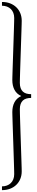

<svg xmlns="http://www.w3.org/2000/svg" viewBox="-40 -997 382 1993"><path d="M283.2 -19.5V19.5Q255.9 19.5 234.1 25.9Q212.4 32.2 197.3 46.4Q182.1 60.5 174.1 82.8Q166 105 166 136.7Q166 147.5 166.7 179.7Q167.5 211.9 168.9 257.3Q170.4 302.7 172.1 357.4Q173.8 412.1 175.8 468.3Q177.7 524.4 179.4 578.1Q181.2 631.8 182.6 674.8Q184.1 717.8 184.8 746.3Q185.5 774.9 185.5 781.2Q185.5 823.7 170.9 859.6Q156.2 895.5 129.2 921.6Q102.1 947.8 64.5 962.2Q26.9 976.6 -19.5 976.6V937.5Q8.8 937.5 32 928.7Q55.2 919.9 72 903.6Q88.9 887.2 98.1 863.8Q107.4 840.3 107.4 810.5Q107.4 800.8 106.7 769.5Q106 738.3 104.5 693.1Q103 647.9 101.3 593.3Q99.6 538.6 97.7 482.2Q95.7 425.8 94 371.8Q92.3 317.9 90.8 274.4Q89.4 231 88.6 201.9Q87.9 172.9 87.9 166Q87.9 106.9 110.4 64.5Q132.8 22 180.2 0Q132.8 -22 110.4 -64.5Q87.9 -106.9 87.9 -166Q87.9 -172.9 88.6 -201.9Q89.4 -231 90.8 -274.4Q92.3 -317.9 94 -371.8Q95.7 -425.8 97.7 -482.2Q99.6 -538.6 101.3 -593.3Q103 -647.9 104.5 -693.1Q106 -738.3 106.7 -769.5Q107.4 -800.8 107.4 -810.5Q107.4 -840.3 98.1 -863.8Q88.9 -887.2 72 -903.6Q55.2 -919.9 32 -928.7Q8.8 -937.5 -19.5 -937.5V-976.6Q26.9 -976.6 64.5 -962.2Q102.1 -947.8 129.2 -921.6Q156.2 -895.5 170.9 -859.6Q185.5 -823.7 185.5 -781.2Q185.5 -774.9 184.8 -746.3Q184.1 -717.8 182.6 -674.8Q181.2 -631.8 179.4 -578.1Q177.7 -524.4 175.8 -468.3Q173.8 -412.1 172.1 -357.4Q170.4 -302.7 168.9 -257.3Q167.5 -211.9 166.7 -179.7Q166 -147.5 166 -136.7Q166 -105 174.1 -82.8Q182.1 -60.5 197.3 -46.4Q212.4 -32.2 234.1 -25.9Q255.9 -19.5 283.2 -19.5Z"/></svg>

Font: YBG Bobotsari
Style: Regular
Weight: 400
Designer: R.S. Wihananto
Foundry: R.S. Wihananto
Version: Version 2.0.1